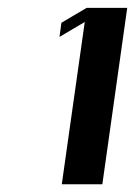

<svg xmlns="http://www.w3.org/2000/svg" viewBox="-20 -812 345 490"><path d="M304.7 -792 241.2 -341.8H137.7L196.3 -755.9L131.8 -717.8L136.7 -753.9L201.2 -792Z"/></svg>

Font: okolaks
Style: BoldItalic
Weight: 600
Width: 8
Italic angle: -8°
Version: Version 000.6.0